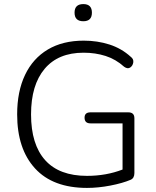

<svg xmlns="http://www.w3.org/2000/svg" viewBox="-20 -912 763 940"><path d="M388 -808Q345 -808 345 -850Q345 -892 388 -892Q430 -892 430 -850Q430 -808 388 -808ZM406 8Q239 8 151.5 -87.5Q64 -183 64 -352Q64 -464 102.5 -545Q141 -626 214 -669.5Q287 -713 390 -713Q457 -713 516 -694Q575 -675 620 -634Q635 -623 632.5 -606.5Q630 -590 617.5 -581.5Q605 -573 588 -585Q547 -622 497 -638Q447 -654 389 -654Q265 -654 198.5 -575Q132 -496 132 -352Q132 -205 201 -128Q270 -51 406 -51Q500 -51 580 -82V-308H423Q394 -308 394 -336Q394 -362 423 -362H608Q638 -362 638 -333V-65Q638 -40 620 -32Q580 -15 520.5 -3.5Q461 8 406 8Z"/></svg>

Font: Chiron GoRound TC L
Style: Regular
Weight: 300
Designer: Ryoko NISHIZUKA 西塚涼子 (kana, bopomofo & ideographs); Paul D. Hunt (Latin, Greek & Cyrillic); Sandoll Communications 산돌커뮤니
Foundry: Adobe
Version: Version 1.000;hotconv 1.1.1;makeotfexe 2.6.0